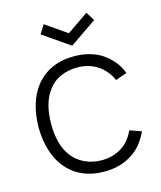

<svg xmlns="http://www.w3.org/2000/svg" viewBox="-117 -856 801 955"><g transform="rotate(-15 284.0 -378.0)"><path d="M199 -771 308.5 -695 419 -771 447 -726 308.5 -631 171 -726ZM475 -409.5Q464.5 -435 446.2 -456.5Q428 -478 406.5 -491.5Q363.5 -520 303 -520Q256 -520 216.5 -502.2Q177 -484.5 153 -450Q106.5 -389 106.5 -281Q106.5 -173 153 -112.5Q178.5 -79 218 -60.8Q257.5 -42.5 303 -42.5Q362.5 -42.5 407.5 -71Q447.5 -95.5 474 -151L533.5 -130Q500 -57.5 446 -24Q385.5 15.5 303 15.5Q174 15.5 103 -75Q43.5 -152.5 41.5 -281Q43.5 -410 103 -487.5Q174 -578 303 -578Q382 -578 441.5 -542.5Q473 -521.5 497.5 -493Q522 -464.5 533.5 -430Z"/></g></svg>

Font: Russisch Sans Light
Style: Regular
Weight: 300
Designer: Michael Sharanda (font) & Cristiano Sobral (main changes)
Foundry: Michael Sharanda
Version: Version 2.00;September 8, 2020;FontCreator 13.0.0.2681 64-bi